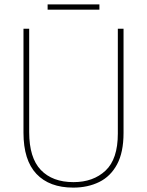

<svg xmlns="http://www.w3.org/2000/svg" viewBox="-20 -845 669 875"><path d="M543 -239Q543 -151 513.5 -96Q484 -41 432 -15.5Q380 10 314 10Q205 10 146 -52.5Q87 -115 87 -240V-714H113V-243Q113 -126 166 -70.5Q219 -15 315 -15Q405 -15 461 -67.5Q517 -120 517 -236V-714H543ZM433 -825V-801H197V-825Z"/></svg>

Font: Noto Sans Lao Looped SemiCondensed Thin
Style: Regular
Weight: 100
Width: 4
Designer: Mark Frömberg, Ben Mitchell
Foundry: The Fontpad Ltd
Version: Version 1.002; ttfautohint (v1.8.4.7-5d5b)